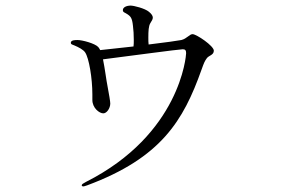

<svg xmlns="http://www.w3.org/2000/svg" viewBox="-20 -598 1040 686"><path d="M668 -476C657 -476 648 -460 628 -455C619 -453 569 -446 511 -439C510 -446 510 -454 510 -464C510 -487 511 -505 517 -515C522 -523 526 -529 526 -535C526 -541 522 -548 512 -556C498 -568 458 -578 447 -578C432 -578 419 -572 419 -562C419 -553 426 -554 437 -546C446 -539 452 -535 455 -506C457 -491 458 -473 458 -456C458 -447 458 -439 457 -432L338 -419C336 -424 333 -427 331 -430C319 -443 274 -455 257 -455C249 -455 233 -455 233 -445C233 -440 237 -439 245 -436C262 -429 278 -420 284 -411C298 -391 310 -318 310 -261V-241C310 -212 335 -193 349 -193C362 -193 374 -212 374 -228C374 -235 370 -259 364 -291C360 -310 355 -352 348 -386C435 -397 620 -422 633 -422C642 -422 645 -418 645 -408C645 -399 624 -118 287 52C278 57 272 60 272 64C272 67 275 68 277 68C281 68 286 66 292 64C555 -34 635 -166 700 -349C709 -374 711 -379 719 -390C726 -400 744 -401 744 -417C744 -434 682 -476 668 -476Z"/></svg>

Font: Shippori Mincho OTF
Style: Regular
Weight: 400
Designer: FONTDASU
Foundry: FONTDASU / Google Inc. / but / Adobe
Version: Version 3.300;hotconv 1.0.109;makeotfexe 2.5.65596